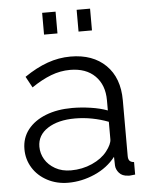

<svg xmlns="http://www.w3.org/2000/svg" viewBox="-53 -772 651 826"><g transform="rotate(-5 272.5 -359.0)"><path d="M33 -150Q33 -199 61 -234.5Q89 -270 138.5 -289.5Q188 -309 253 -309Q291 -309 332 -303Q373 -297 405 -285V-329Q405 -395 366 -434Q327 -473 258 -473Q216 -473 175.5 -457.5Q135 -442 91 -412L65 -460Q116 -495 165 -512.5Q214 -530 265 -530Q361 -530 417 -475Q473 -420 473 -323V-82Q473 -68 479 -61.5Q485 -55 498 -54V0Q487 1 479 2Q471 3 467 2Q442 1 429 -14Q416 -29 415 -46L414 -84Q379 -39 323 -14.5Q267 10 209 10Q159 10 118.5 -11.5Q78 -33 55.5 -69.5Q33 -106 33 -150ZM382 -110Q393 -124 399 -137Q405 -150 405 -160V-236Q371 -249 334.5 -256Q298 -263 261 -263Q188 -263 143 -234Q98 -205 98 -155Q98 -126 113 -100.5Q128 -75 157 -58.5Q186 -42 225 -42Q274 -42 316.5 -61Q359 -80 382 -110ZM160 -634V-728H218V-634ZM309 -634V-728H367V-634Z"/></g></svg>

Font: Raleway Thin
Style: Regular
Weight: 400
Version: Version 4.026